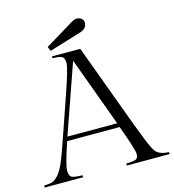

<svg xmlns="http://www.w3.org/2000/svg" viewBox="-161 -973 976 1077"><g transform="rotate(-15 327.5 -434.5)"><path d="M459 -219H154Q111 -92 111 -59.5Q111 -27 127.5 -19.5Q144 -12 187 -12L189 0H-36L-34 -12Q-5 -12 11.5 -17Q28 -22 47.5 -43.5Q67 -65 85 -106Q103 -147 128 -221L217 -478Q264 -614 264 -643Q264 -672 250 -680.5Q236 -689 196 -689L194 -700H359L536 -221Q581 -102 596.5 -70Q612 -38 626 -29Q651 -12 689 -12L691 0H441L443 -12Q481 -12 496.5 -18Q512 -24 512 -49Q512 -74 459 -219ZM303 -646 162 -243H451ZM348 -856Q368 -869 383.5 -869Q399 -869 410.5 -859.5Q422 -850 422 -834Q422 -801 379 -788L196 -732L185 -757Z"/></g></svg>

Font: Gilda Display
Style: Regular
Weight: 400
Designer: Eduardo Rodriguez Tunni
Foundry: Eduardo Rodriguez Tunni
Version: Version 1.001